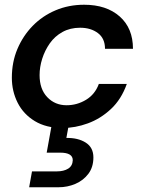

<svg xmlns="http://www.w3.org/2000/svg" viewBox="-20 -528 602 810"><path d="M244 12Q175 12 127 -17Q79 -46 54.5 -94.5Q30 -143 30 -200Q30 -266 53.5 -321.5Q77 -377 118 -419Q159 -461 214.5 -484.5Q270 -508 335 -508Q429 -508 485 -458.5Q541 -409 541 -322H423Q423 -366 393 -388.5Q363 -411 318 -411Q276 -411 243.5 -393Q211 -375 190 -345Q169 -315 158 -280Q147 -245 147 -211Q147 -152 179.5 -118Q212 -84 261 -84Q305 -84 343 -107Q381 -130 397 -174H515Q492 -109 448 -68Q404 -27 350.5 -7.5Q297 12 244 12ZM103 262 115 195H220Q249 195 267.5 183.5Q286 172 287 148Q287 116 234 116H177L201 -17H273L260 54Q309 53 341.5 73.5Q374 94 374 136Q374 177 353 205Q332 233 298.5 247.5Q265 262 227 262Z"/></svg>

Font: Rethink Sans SemiBold
Style: Italic
Weight: 600
Italic angle: -10°
Designer: The Rethink Sans project authors (Hans Thiessen). DM Sans designed by Colophon Foundry.
Foundry: Rethink Communications LLC
Version: Version 1.001